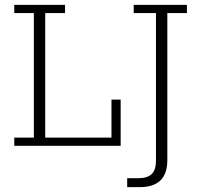

<svg xmlns="http://www.w3.org/2000/svg" viewBox="-20 -603 827 794"><path d="M39 0V-34H120V-549H39V-583H249V-549H167V-34H441V-191H479V0ZM557 171H506V134H551Q589 134 607 117Q625 100 625 62V-549H533V-583H753V-549H672V59Q672 115 643.5 143Q615 171 557 171Z"/></svg>

Font: Rokkitt SemiBold ExtraLight
Style: Regular
Weight: 250
Version: Version 3.103